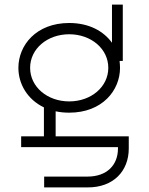

<svg xmlns="http://www.w3.org/2000/svg" viewBox="-20 -640 650 835"><path d="M111 -345C111 -428 186 -491 281 -491C376 -491 451 -428 451 -345C451 -262 376 -199 281 -199C186 -199 111 -262 111 -345ZM60 -345C60 -276 98 -208 171 -173V-47H72V0H493V6C493 77 446 128 360 128H172V175H360C473 176 540 104 540 6V-47H222V-156C240 -152 260 -150 281 -150C425 -150 502 -247 502 -345C502 -355 501 -365 500 -375H514V-620H467V-454C431 -504 368 -540 281 -540C137 -540 60 -443 60 -345Z"/></svg>

Font: Grotesk 01 Extrafine
Style: Bold
Weight: 400
Designer: Frank Adebiaye, contributions by Jérémy Landes, Ariel Martín Pérez
Foundry: Velvetyne Type Foundry
Version: Version 3.000;Glyphs 3.1.2 (3150)